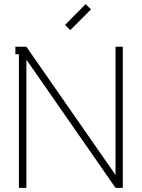

<svg xmlns="http://www.w3.org/2000/svg" viewBox="-20 -904 682 924"><path d="M318 -759 418 -859 392 -884 293 -784ZM571 -679H536V-62L107 -679H54V-643H71V0H107V-617L536 0H571Z"/></svg>

Font: Rawengulk
Style: Regular
Weight: 400
Version: Version 0.9